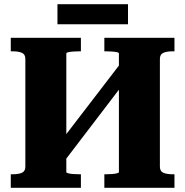

<svg xmlns="http://www.w3.org/2000/svg" viewBox="-20 -889 877 909"><path d="M221 -159 564 -606 616 -560 274 -112ZM31 0V-64H41Q67 -64 83.5 -71Q100 -78 100 -100V-610Q100 -632 83.5 -639Q67 -646 41 -646H31V-710H363V-646H354Q341 -646 327 -645Q313 -644 303.5 -642Q294 -640 294 -636V-74Q294 -71 303.5 -68.5Q313 -66 327 -65Q341 -64 354 -64H363V0ZM474 0V-64H483Q496 -64 510 -65Q524 -66 533.5 -68.5Q543 -71 543 -74V-636Q543 -640 533.5 -642Q524 -644 510 -645Q496 -646 483 -646H474V-710H806V-646H796Q770 -646 753.5 -639Q737 -632 737 -610V-100Q737 -78 753.5 -71Q770 -64 796 -64H806V0ZM252 -869H586V-774H252Z"/></svg>

Font: Roboto Serif 36pt
Style: Bold
Weight: 700
Version: Version 1.008